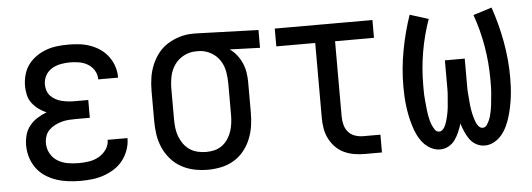

<svg xmlns="http://www.w3.org/2000/svg" viewBox="-41 -636 2082 752"><g transform="rotate(-5 1000.0 -260.0)"><path d="M247 8Q224 8 200 5Q176 2 153.5 -5.5Q131 -13 110.5 -26.5Q90 -40 76 -59.5Q62 -79 55 -102Q48 -125 48 -149Q48 -170 53.5 -190Q59 -210 72 -226Q85 -242 102.5 -253Q120 -264 139 -271Q123 -278 108.5 -288.5Q94 -299 83 -313.5Q72 -328 68 -345.5Q64 -363 64 -381Q64 -403 70 -425Q76 -447 89 -464.5Q102 -482 120.5 -495Q139 -508 160 -515.5Q181 -523 203 -525.5Q225 -528 247 -528Q269 -528 290.5 -525.5Q312 -523 333 -515.5Q354 -508 372 -495.5Q390 -483 403 -465.5Q416 -448 423 -427Q430 -406 430 -384V-382H352V-383Q352 -401 342.5 -417Q333 -433 317 -442.5Q301 -452 283 -455Q265 -458 247 -458Q229 -458 210.5 -454.5Q192 -451 176 -441.5Q160 -432 151 -415.5Q142 -399 142 -380Q142 -368 146 -356Q150 -344 158.5 -335Q167 -326 178 -320Q189 -314 201 -311Q213 -308 225.5 -306.5Q238 -305 250 -305H306V-235H250Q236 -235 222 -234Q208 -233 194 -229Q180 -225 167.5 -218.5Q155 -212 145 -202Q135 -192 130.5 -178.5Q126 -165 126 -150Q126 -129 136.5 -110Q147 -91 165.5 -80Q184 -69 205 -65.5Q226 -62 247 -62Q268 -62 288 -65Q308 -68 326 -78Q344 -88 356 -105Q368 -122 368 -143H446V-142Q446 -119 438 -96.5Q430 -74 415.5 -55.5Q401 -37 381 -24.5Q361 -12 339 -4.5Q317 3 294 5.5Q271 8 247 8Z M749 8Q722 8 695.5 2.5Q669 -3 645.5 -16Q622 -29 604 -49.5Q586 -70 575 -95Q564 -120 560 -146.5Q556 -173 556 -200V-320Q556 -346 560 -371.5Q564 -397 574 -421Q584 -445 600 -465.5Q616 -486 638 -499.5Q660 -513 685 -520.5Q710 -528 736 -528H750L994 -520V-450L875 -454Q891 -443 903 -427.5Q915 -412 922.5 -394.5Q930 -377 933 -358Q936 -339 936 -320V-200Q936 -173 932 -147Q928 -121 918 -96.5Q908 -72 891 -51Q874 -30 851 -16.5Q828 -3 802 2.5Q776 8 749 8ZM749 -62Q766 -62 782 -66Q798 -70 811.5 -80Q825 -90 834.5 -104.5Q844 -119 849 -134.5Q854 -150 856 -166.5Q858 -183 858 -200V-320Q858 -344 854 -367.5Q850 -391 837.5 -411Q825 -431 804 -443.5Q783 -456 759 -458H742Q717 -458 694.5 -446Q672 -434 658 -414Q644 -394 639 -369.5Q634 -345 634 -320V-200Q634 -183 636 -166Q638 -149 644 -133Q650 -117 660 -103Q670 -89 684 -79.5Q698 -70 715 -66Q732 -62 749 -62Z M1366 0Q1345 0 1324.5 -3.5Q1304 -7 1285 -16Q1266 -25 1251.5 -40Q1237 -55 1227.5 -74Q1218 -93 1214.5 -113.5Q1211 -134 1211 -155V-450H1058V-520H1442V-450H1289V-155Q1289 -138 1293 -122Q1297 -106 1307.5 -93.5Q1318 -81 1334 -75.5Q1350 -70 1366 -70H1434V0Z M1662 8Q1643 8 1625.5 -1.5Q1608 -11 1595.5 -26Q1583 -41 1574.5 -59Q1566 -77 1560.5 -95.5Q1555 -114 1551 -133Q1547 -152 1544.5 -171.5Q1542 -191 1541 -210.5Q1540 -230 1540 -249Q1540 -320 1553 -390.5Q1566 -461 1589 -528L1662 -505Q1640 -443 1629 -378.5Q1618 -314 1618 -248Q1618 -238 1618 -228Q1618 -218 1618.5 -208Q1619 -198 1620 -188Q1621 -178 1622 -168Q1623 -158 1624 -148Q1625 -138 1627 -128Q1629 -118 1631.5 -108Q1634 -98 1638 -89Q1642 -80 1648 -71Q1654 -62 1665 -62Q1673 -62 1679.5 -69Q1686 -76 1689.5 -84.5Q1693 -93 1695.5 -101.5Q1698 -110 1700 -118.5Q1702 -127 1703.5 -136Q1705 -145 1706 -153.5Q1707 -162 1707.5 -171Q1708 -180 1709 -189Q1710 -198 1710.5 -207Q1711 -216 1711 -224.5Q1711 -233 1711 -242Q1711 -251 1711 -260V-338H1789V-260Q1789 -251 1789 -242Q1789 -233 1789 -224.5Q1789 -216 1789.5 -207Q1790 -198 1791 -189Q1792 -180 1792.5 -171Q1793 -162 1794 -153.5Q1795 -145 1796.5 -136Q1798 -127 1800 -118.5Q1802 -110 1804.5 -101.5Q1807 -93 1810.5 -84.5Q1814 -76 1820.5 -69Q1827 -62 1835 -62Q1846 -62 1852 -71Q1858 -80 1862 -89Q1866 -98 1868.5 -108Q1871 -118 1873 -128Q1875 -138 1876 -148Q1877 -158 1878 -168Q1879 -178 1880 -188Q1881 -198 1881.5 -208Q1882 -218 1882 -228Q1882 -238 1882 -248Q1882 -314 1871 -378.5Q1860 -443 1838 -505L1911 -528Q1934 -461 1947 -390.5Q1960 -320 1960 -249Q1960 -230 1959 -210.5Q1958 -191 1955.5 -171.5Q1953 -152 1949 -133Q1945 -114 1939.5 -95.5Q1934 -77 1925.5 -59Q1917 -41 1904.5 -26Q1892 -11 1874.5 -1.5Q1857 8 1838 8Q1820 8 1804.5 -0.5Q1789 -9 1779 -23Q1769 -37 1762 -53.5Q1755 -70 1750 -86Q1745 -70 1738 -53.5Q1731 -37 1721 -23Q1711 -9 1695.5 -0.5Q1680 8 1662 8Z"/></g></svg>

Font: Iosevka Term SS14
Style: Regular
Weight: 400
Monospace: yes
Designer: Belleve Invis
Foundry: Belleve Invis
Version: Version 24.1.1; ttfautohint (v1.8.4)